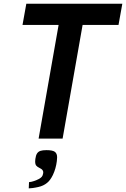

<svg xmlns="http://www.w3.org/2000/svg" viewBox="-20 -745 678 1032"><path d="M295 -611H101L121.5 -725H637.5L617 -611H424L316.5 0H187.5ZM190 216.5Q199.5 211 204.5 205.2Q209.5 199.5 211.5 189Q212.5 184 212.5 181.5Q212.5 171 202.5 163.5Q199 161 196.2 159.8Q193.5 158.5 192 157.5Q180.5 152 174.8 145.2Q169 138.5 169 122.5Q169 119.5 170 109.5Q172.5 90 179.2 79.8Q186 69.5 197.8 65.8Q209.5 62 229.5 62Q262.5 62 274.8 71Q287 80 287 100.5Q287 110 285.5 121Q280.5 161.5 264 196Q250 224.5 233 238Q213.5 254 186.5 260Q152 267.5 134.5 267.5L136 234Q149 233 163.8 227.8Q178.5 222.5 190 216.5Z"/></svg>

Font: JuliaMono BoldItalic
Style: Regular
Weight: 700
Italic angle: -9°
Monospace: yes
Designer: cormullion
Foundry: corm
Version: Version 0.049; ttfautohint (v1.8.4)